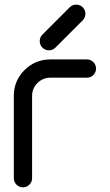

<svg xmlns="http://www.w3.org/2000/svg" viewBox="-20 -801 470 821"><path d="M117.2 -39.1Q117.2 -22.9 105.7 -11.5Q94.2 0 78.1 0Q62 0 50.5 -11.5Q39.1 -22.9 39.1 -39.1V-390.6Q39.1 -455.6 84.7 -501.2Q130.4 -546.9 195.3 -546.9H351.6Q367.7 -546.9 379.2 -535.4Q390.6 -523.9 390.6 -507.8Q390.6 -491.7 379.2 -480.2Q367.7 -468.8 351.6 -468.8H195.3Q163.1 -468.8 140.1 -445.8Q117.2 -422.9 117.2 -390.6ZM334.5 -714.8 215.8 -596.2Q204.6 -585.9 189 -585.9Q172.9 -585.9 161.4 -597.4Q149.9 -608.9 149.9 -625Q149.9 -640.1 159.7 -651.4L278.3 -770Q290 -781.2 306.2 -781.2Q322.3 -781.2 333.7 -769.8Q345.2 -758.3 345.2 -742.2Q345.2 -726.6 334.5 -714.8Z"/></svg>

Font: Comfortaa
Style: Regular
Weight: 400
Designer: Johan Aakerlund
Foundry: Johan Aakerlund
Version: Version 2.001; ttfautohint (v1.4.1)